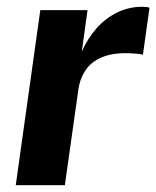

<svg xmlns="http://www.w3.org/2000/svg" viewBox="-20 -547 462 567"><path d="M26.5 0 99 -517H238.5L221.5 -394.5Q239 -434 265.5 -463.8Q292 -493.5 326.2 -510.2Q360.5 -527 400.5 -527Q407.5 -527 413.2 -526.2Q419 -525.5 421.5 -524L402 -385Q398 -387 392.2 -387.5Q386.5 -388 382 -388.5Q325.5 -393.5 289.8 -381.2Q254 -369 235.2 -343.2Q216.5 -317.5 211.5 -283L171.5 0Z"/></svg>

Font: Public Sans Thin
Style: Bold Italic
Weight: 700
Italic angle: -8°
Version: Version 2.001